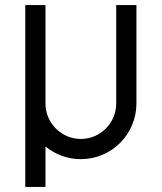

<svg xmlns="http://www.w3.org/2000/svg" viewBox="-20 -620 640 760"><path d="M160 -40C198 -9 247 10 300 10C422 10 520 -89 520 -210V-600H440V-210C440 -133 377 -70 300 -70C223 -70 160 -133 160 -210V-600H80V120H160V-40Z"/></svg>

Font: Gauge
Style: Regular
Weight: 400
Designer: Daniel Pimley
Foundry: Daniel Pimley
Version: Version 1.004;PS 001.001;hotconv 1.0.56